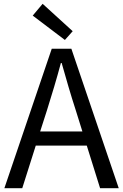

<svg xmlns="http://www.w3.org/2000/svg" viewBox="-20 -989 647 1009"><path d="M362 -825 204 -969 152 -907 321 -779ZM191 -298 227 -410C253 -493 277 -572 300 -658H304C328 -573 351 -493 378 -410L413 -298ZM506 0H604L355 -733H252L3 0H97L168 -224H436Z"/></svg>

Font: Noto Sans CJK JP Regular
Style: Regular
Weight: 400
Designer: Ryoko NISHIZUKA (kana & ideographs); Paul D. Hunt (Latin, Greek & Cyrillic); Wenlong ZHANG (bopomofo); Sandoll Communica
Foundry: Adobe Systems Incorporated
Version: Version 1.001;PS 1.001;hotconv 1.0.78;makeotf.lib2.5.61930